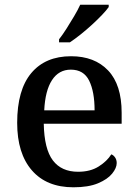

<svg xmlns="http://www.w3.org/2000/svg" viewBox="-20 -786 585 816"><path d="M292 10Q178 10 115.5 -62Q53 -134 53 -264Q53 -404 113 -475.5Q173 -547 282 -547Q382 -547 439.5 -486.5Q497 -426 497 -307V-260H166Q168 -153 204.5 -104.5Q241 -56 312 -56Q364 -56 399.5 -78.5Q435 -101 453 -130Q462 -127 469 -117Q476 -107 476 -93Q476 -72 456.5 -48Q437 -24 396.5 -7Q356 10 292 10ZM382 -317Q382 -396 359 -443Q336 -490 281 -490Q230 -490 201 -445.5Q172 -401 168 -317ZM231 -619Q246 -638 262.5 -664Q279 -690 295 -717Q311 -744 321 -766H442V-756Q433 -743 414 -723Q395 -703 371 -681Q347 -659 322.5 -639.5Q298 -620 277 -606H231Z"/></svg>

Font: Noto Serif Hebrew Medium
Style: Regular
Weight: 500
Version: Version 2.003